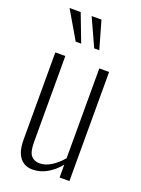

<svg xmlns="http://www.w3.org/2000/svg" viewBox="-154 -878 703 956"><g transform="rotate(20 197.5 -400.5)"><path d="M143 9Q117 9 96.5 -3.5Q76 -16 64 -43.5Q52 -71 52 -117V-578H105V-123Q105 -70 121.5 -51Q138 -32 166 -32Q197 -32 228 -51.5Q259 -71 285 -102V-578H337V0H285V-68Q257 -33 220.5 -12Q184 9 143 9ZM129 -663 43 -810H102L158 -663ZM227 -663 160 -810H212L254 -663Z"/></g></svg>

Font: Oswald ExtraLight
Style: Regular
Weight: 250
Designer: Vernon Adams
Foundry: Vernon Adams
Version: Version 4.103;gftools[0.9.33.dev8+g029e19f]